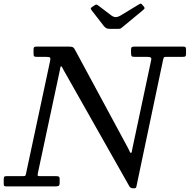

<svg xmlns="http://www.w3.org/2000/svg" viewBox="-60 -1000 1018 1030"><path d="M497 -860.5 432.5 -943.5Q427.5 -950 427 -953.8Q426.5 -957.5 434.5 -963L445 -970Q454.5 -976.5 458 -975.5Q461.5 -974.5 469 -969L536 -918Q549 -908.5 560.5 -908.2Q572 -908 589 -918L684.5 -976Q693.5 -981.5 697 -980Q700.5 -978.5 705.5 -971.5L709.5 -967.5Q715 -961 715.5 -957Q716 -953 707.5 -946L600 -857Q593.5 -851.5 589 -848.2Q584.5 -845 572.5 -845H532.5Q517 -845 509.8 -849.2Q502.5 -853.5 497 -860.5ZM187 -695H138.5Q127.5 -695 123.8 -697.5Q120 -700 120 -710.5V-735.5Q120 -744.5 123.5 -747.2Q127 -750 135 -750H309Q325 -750 331 -746.8Q337 -743.5 342 -733.5L628 -203.5Q633.5 -193.5 635.8 -186.8Q638 -180 642 -180Q646 -180 647 -185.8Q648 -191.5 650.5 -204.5L751 -677.5Q753.5 -688 748.2 -691.5Q743 -695 731 -695H662Q649 -695 646 -699Q643 -703 643 -716.5V-733.5Q643 -744.5 647 -747.2Q651 -750 661 -750H922Q933 -750 935.5 -746.5Q938 -743 938 -731.5V-711.5Q938 -701.5 935 -698.2Q932 -695 921 -695H835Q822 -695 819.8 -692.5Q817.5 -690 815 -679.5L672 -0.5Q671 5 669 7.5Q667 10 659.5 10H654Q640 10 634 -0.5L281.5 -623.5Q276 -633.5 273.5 -638.8Q271 -644 268 -644Q264.5 -644 263.8 -638.2Q263 -632.5 260.5 -620.5L143 -70.5Q140.5 -57.5 143.8 -56.2Q147 -55 162 -55H241Q250 -55 255 -52.8Q260 -50.5 260 -40.5V-20.5Q260 -6 254.8 -3Q249.5 0 236 0H-24Q-33.5 0 -36.8 -2.2Q-40 -4.5 -40 -13.5V-37.5Q-40 -48 -37.5 -51.5Q-35 -55 -25 -55H62Q74.5 -55 76.2 -58Q78 -61 80 -70.5L208.5 -671.5Q211.5 -686 208.8 -690.5Q206 -695 187 -695Z"/></svg>

Font: Besley*
Style: Italic
Weight: 400
Italic angle: -13°
Designer: Owen Earl
Foundry: indestructible type*
Version: Version 2.000; ttfautohint (v1.8.3)